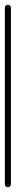

<svg xmlns="http://www.w3.org/2000/svg" viewBox="-20 -770 65 790"><path d="M0 -13H25V-738H0ZM13 -25Q9 -25 6 -23.5Q3 -22 1.5 -19Q0 -16 0 -13Q0 -9 1.5 -6Q3 -3 6 -1.5Q9 0 13 0Q16 0 19 -1.5Q22 -3 23.5 -6Q25 -9 25 -13Q25 -16 23.5 -19Q22 -22 19 -23.5Q16 -25 13 -25ZM13 -750Q9 -750 6 -748.5Q3 -747 1.5 -744Q0 -741 0 -738Q0 -734 1.5 -731Q3 -728 6 -726.5Q9 -725 13 -725Q16 -725 19 -726.5Q22 -728 23.5 -731Q25 -734 25 -738Q25 -741 23.5 -744Q22 -747 19 -748.5Q16 -750 13 -750Z"/></svg>

Font: Wavefont Thin
Style: Regular
Weight: 100
Monospace: yes
Version: Version 3.005;gftools[0.9.33]